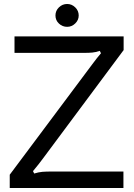

<svg xmlns="http://www.w3.org/2000/svg" viewBox="-20 -946 674 966"><path d="M29 0V-67L443 -621Q468 -655 488 -678L482 -690Q461 -683 444 -681.5Q427 -680 405 -680H53V-763H602V-694L198 -151Q177 -122 146 -85L152 -73Q175 -80 193.5 -81.5Q212 -83 237 -83H601V0ZM259 -868Q259 -892 276.5 -909Q294 -926 318 -926Q341 -926 358.5 -909Q376 -892 376 -868Q376 -845 358.5 -828Q341 -811 318 -811Q294 -811 276.5 -827.5Q259 -844 259 -868Z"/></svg>

Font: Open Sauce Sans
Style: Regular
Weight: 400
Designer: Alfredo Marco Pradil
Foundry: Creative Sauce Fz LLC
Version: Version 1.477